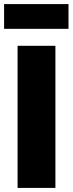

<svg xmlns="http://www.w3.org/2000/svg" viewBox="-32 -919 355 939"><path d="M239 0H54V-695H239ZM303 -778H-12V-899H303Z"/></svg>

Font: Trujillo ExtraBold
Style: Regular
Weight: 800
Designer: Fira Sans original fonts by bBox Type GmbH, Carrois Corporate GbR, & Edenspiekermann AG / Changes by Cristiano Sobral
Foundry: Fira Sans original fonts by bBox Type GmbH, Carrois Corporate GbR, & Edenspiekermann AG / Changes by Cristiano Sobral
Version: Version 4.301;July 28, 2020;FontCreator 13.0.0.2655 64-bit